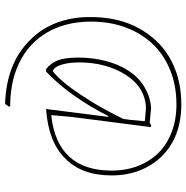

<svg xmlns="http://www.w3.org/2000/svg" viewBox="-9 -598 732 754"><g transform="rotate(90 357.0 -221.0)"><path d="M398.9 109.9 388.2 125H387.2Q311 122.6 249.5 99.6Q188.5 76.7 141.1 30.8Q93.8 -14.2 70.3 -75.2Q46.9 -135.7 46.9 -209Q46.9 -290.5 70.8 -356Q95.2 -420.4 141.1 -469.2Q185.5 -516.6 250 -542Q312 -566.9 390.1 -566.9Q517.1 -566.9 592.8 -491.2Q629.4 -454.6 649.4 -403.3Q668.9 -353.5 668.9 -293Q668.9 -174.8 601.1 -109.9Q536.1 -44.9 409.2 -36.1H408.2V-37.1L439 -280.8H436Q398.4 -206.1 352.1 -141.6Q307.1 -79.1 262.2 -37.1V-36.1H252H251Q227.5 -55.2 216.8 -82Q206.1 -112.3 206.1 -162.1Q206.1 -218.8 219.2 -269.5Q232.4 -320.8 256.8 -357.9Q281.7 -397.9 320.3 -421.4Q358.4 -444.8 402.8 -448.2H405.8L461.9 -442.9L474.1 -449.2L479 -445.8L439 -134.8L432.1 -56.2Q540.5 -67.4 595.2 -127Q649.9 -186.5 649.9 -293Q649.9 -350.6 631.3 -397.9Q613.3 -444.3 579.1 -478.5Q546.4 -511.2 497.1 -529.8Q449.2 -547.9 390.1 -547.9Q316.4 -547.9 256.8 -523.9Q196.3 -499.5 154.3 -456.1Q111.8 -412.1 88.4 -350.1Q64.9 -288.1 64.9 -212.9Q64.9 -139.6 87.9 -80.6Q110.4 -22.9 154.3 19.5Q196.8 60.5 259.3 83Q320.8 105 397.9 105ZM326.2 -134.8Q347.7 -164.1 380.4 -216.3Q410.2 -264.2 446.8 -338.9L450.2 -361.8L456.1 -423.8L404.8 -428.2Q322.8 -425.8 272.9 -347.2Q249.5 -310.1 237.3 -264.2Q225.1 -218.3 225.1 -166Q225.1 -138.7 229 -117.7Q232.9 -97.7 237.8 -85.9Q242.7 -74.7 249 -68.4Q254.4 -63 258.8 -63Q262.7 -63 280.3 -80.6Q301.8 -102.1 326.2 -134.8Z"/></g></svg>

Font: Datalegreya
Style: Dot
Weight: 700
Designer: Figs Lab
Foundry: Figs Lab
Version: Version 1.002;PS 001.002;hotconv 1.0.70;makeotf.lib2.5.58329